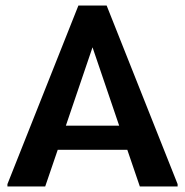

<svg xmlns="http://www.w3.org/2000/svg" viewBox="-20 -670 665 690"><path d="M618.3 0V-8.3L363.3 -650H261.7L6.7 -8.3V0H142.5L187.5 -131.7H437.5L482.5 0ZM408.3 -218.3H216.7L312.5 -500Z"/></svg>

Font: Boon SemiBold
Style: Regular
Weight: 600
Designer: Sungsit Sawaiwan
Foundry: FontUni
Version: Version 2.0